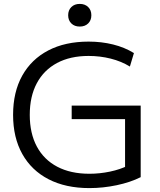

<svg xmlns="http://www.w3.org/2000/svg" viewBox="-20 -953 820 983"><path d="M437.7 10Q316.3 10 228.8 -35.2Q141.3 -80.3 94.2 -164.5Q47 -248.7 47 -365Q47 -481.7 93.8 -565.7Q140.7 -649.7 227.2 -694.8Q313.7 -740 433.7 -740Q499.7 -740 558.8 -725.3Q618 -710.7 665.7 -681.3L645 -612.3Q601 -639.3 546.7 -652.9Q492.3 -666.6 433.7 -666.6Q339.7 -666.6 272.2 -630.6Q204.7 -594.6 168.6 -527.1Q132.4 -459.6 132.4 -365Q132.4 -270.4 168.6 -202.9Q204.7 -135.4 273.2 -99.4Q341.7 -63.4 437.7 -63.4Q490.7 -63.4 543.1 -74.4Q595.6 -85.4 635.3 -105.4L620.3 -73.7V-343H347V-412.4H700.3V-46Q648 -19.7 577.8 -4.8Q507.7 10 437.7 10ZM388.3 -817Q361.6 -817 345.3 -833Q329 -849 329 -875Q329 -901 345.3 -917Q361.6 -933 388.3 -933Q415 -933 431.4 -917Q447.7 -901 447.7 -875Q447.7 -849 431.4 -833Q415 -817 388.3 -817Z"/></svg>

Font: M PLUS 2 Thin
Style: Regular
Weight: 100
Designer: Coji Morishita
Foundry: UNDERFOREST DESIGN
Version: Version 1.001